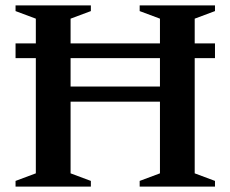

<svg xmlns="http://www.w3.org/2000/svg" viewBox="-20 -690 852 710"><path d="M241 -49 316 -21V0H37.5V-21L112.5 -49V-475H37.5V-529.5H112.5V-621L37.5 -649V-670H316V-649L241 -621V-529.5H571.5V-621L496.5 -649V-670H775V-649L700 -621V-529.5H775V-475H700V-49L775 -21V0H496.5V-21L571.5 -49V-314H241ZM241 -370H571.5V-475H241Z"/></svg>

Font: Newsreader Text SemiBold
Style: Regular
Weight: 600
Designer: Hugues Gentile
Foundry: Production Type
Version: Version 1.001